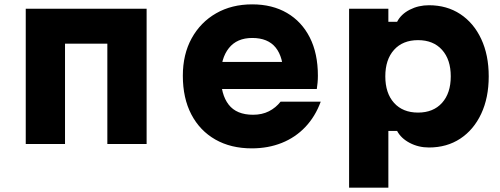

<svg xmlns="http://www.w3.org/2000/svg" viewBox="-20 -660 2290 880"><path d="M98 0V-620H652V0H472V-460H278V0Z M965 -376H1333L1279 -313Q1279 -398 1243.5 -442Q1208 -486 1136 -486Q1066 -486 1029 -439.5Q992 -393 992 -313Q992 -227 1028 -180.5Q1064 -134 1140 -134Q1181 -134 1212.5 -150Q1244 -166 1266 -194H1450Q1425 -126 1379.5 -78Q1334 -30 1271.5 -5Q1209 20 1134 20Q1038 20 967 -20.5Q896 -61 857 -135.5Q818 -210 818 -313Q818 -411 858.5 -484.5Q899 -558 970.5 -599Q1042 -640 1136 -640Q1228 -640 1295.5 -600.5Q1363 -561 1400 -488Q1437 -415 1437 -313Q1437 -297 1435.5 -280.5Q1434 -264 1432 -252H965Z M1580 200V-620H1760V-560H1800Q1818 -595 1858 -615.5Q1898 -636 1946 -636Q2028 -636 2089.5 -595.5Q2151 -555 2185.5 -481.5Q2220 -408 2220 -310Q2220 -212 2185.5 -138.5Q2151 -65 2089.5 -24.5Q2028 16 1946 16Q1898 16 1858 -5Q1818 -26 1800 -60H1760V200ZM1896 -144Q1966 -144 2006 -188.5Q2046 -233 2046 -310Q2046 -387 2006 -431.5Q1966 -476 1896 -476Q1826 -476 1786 -431.5Q1746 -387 1746 -310Q1746 -233 1786 -188.5Q1826 -144 1896 -144Z"/></svg>

Font: Martian Mono SemiExpanded ExtraBold
Style: Regular
Weight: 800
Width: 6
Designer: Roman Shamin
Foundry: Evil Martians
Version: Version 1.000